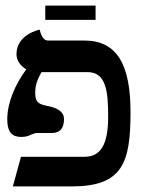

<svg xmlns="http://www.w3.org/2000/svg" viewBox="-20 -667 514 687"><path d="M367 -249C367 -155 343 -106 283 -106H55L26 0H236C419 0 447 -84 447 -266C447 -435 399 -522 282 -522H151C138 -522 128 -535 122 -561C122 -561 39 -545 39 -473C39 -451 52 -432 74 -419C34 -364 6 -300 6 -240C6 -190 27 -177 56 -177C74 -177 82 -181 91 -185C99 -188 106 -191 109 -191H164C199 -191 209 -213 209 -241C209 -266 188 -281 145 -289C113 -295 106 -307 106 -336C106 -361 114 -385 129 -409H293C360 -409 367 -340 367 -249ZM142 -596H322V-647H142Z"/></svg>

Font: Libertinus Serif
Style: Bold
Weight: 700
Designer: Philipp H. Poll, Khaled Hosny
Foundry: Caleb Maclennan
Version: Version 7.050;RELEASE